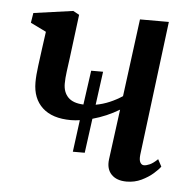

<svg xmlns="http://www.w3.org/2000/svg" viewBox="-45 -603 661 659"><g transform="rotate(5 285.0 -274.0)"><path d="M222 -76 236.5 -186Q221 -183.5 206 -183.5Q141.5 -183.5 107.5 -215Q73.5 -246.5 73.5 -302Q73.5 -326.5 78 -359.8Q82.5 -393 86 -420L94 -478L40 -504.5L45.5 -538.5L181.5 -557.5L202.5 -546L183.5 -395.5Q180.5 -372.5 177.2 -348.8Q174 -325 174 -306.5Q174 -277 191 -259.5Q208 -242 244 -240.5L260.5 -358.5H301.5L286 -243.5Q311 -248 333.8 -257.8Q356.5 -267.5 377 -281L412 -548.5H511.5L453.5 -86Q451.5 -68 456.2 -59.5Q461 -51 469 -51Q477.5 -51 489.2 -56.2Q501 -61.5 516 -76L529 -51.5Q522 -41.5 505.5 -27Q489 -12.5 465.5 -1.2Q442 10 414.5 10Q380 10 362 -8.8Q344 -27.5 348 -60.5L371 -234Q328 -208 279 -194.5L263 -76Z"/></g></svg>

Font: Merriweather Text Regular
Style: Italic
Weight: 400
Italic angle: -7.8°
Designer: Eben Sorkin
Foundry: Eben Sorkin
Version: Version 2.100; ttfautohint (v1.7.19-72a1) -l 8 -r 50 -G 200 